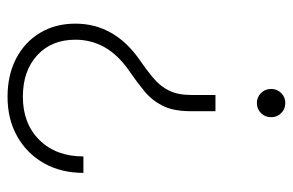

<svg xmlns="http://www.w3.org/2000/svg" viewBox="-155 -622 784 514"><g transform="rotate(-90 237.0 -365.0)"><path d="M196.3 -180.2V-246.6Q196.3 -293 210.9 -321.8Q225.6 -350.6 250 -370.6Q274.4 -390.6 304.2 -411.1Q347.2 -440.9 367.4 -476.8Q387.7 -512.7 387.7 -555.2Q387.7 -619.1 345.9 -657.5Q304.2 -695.8 234.9 -695.8Q163.1 -695.8 119.1 -651.4Q75.2 -606.9 75.2 -533.7H31.2Q31.2 -593.8 57.1 -639.4Q83 -685.1 128.9 -710.9Q174.8 -736.8 234.9 -736.8Q293 -736.8 337.2 -713.9Q381.3 -690.9 406 -649.9Q430.7 -608.9 430.7 -555.2Q430.7 -449.7 331.1 -381.3Q302.7 -361.8 282.5 -344.2Q262.2 -326.7 251 -303.5Q239.7 -280.3 239.7 -243.7V-180.2ZM218.3 6.8Q202.1 6.8 191.2 -4.2Q180.2 -15.1 180.2 -31.2Q180.2 -47.4 191.2 -58.3Q202.1 -69.3 218.3 -69.3Q233.9 -69.3 244.9 -58.3Q255.9 -47.4 255.9 -31.2Q255.9 -15.1 244.9 -4.2Q233.9 6.8 218.3 6.8Z"/></g></svg>

Font: Inter Display ExtraLight
Style: Regular
Weight: 200
Designer: Rasmus Andersson
Foundry: rsms
Version: Version 4.000;git-a52131595